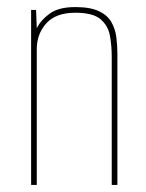

<svg xmlns="http://www.w3.org/2000/svg" viewBox="-20 -523 413 543"><path d="M68 0V-495H82L84 -443Q95 -466 120.5 -484.5Q146 -503 193 -503Q235 -503 259.5 -491.5Q284 -480 295 -460.5Q306 -441 309 -418Q312 -395 312 -372V0H296V-363Q296 -393 291 -421.5Q286 -450 264.5 -468.5Q243 -487 193 -487Q138 -487 111 -457Q84 -427 84 -384V0Z"/></svg>

Font: Alumni Sans Pinstripe
Style: Regular
Weight: 400
Designer: Robert E. Leuschke
Foundry: Robert E. Leuschke
Version: Version 1.010; ttfautohint (v1.8.4.7-5d5b)